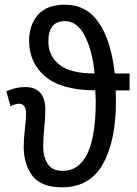

<svg xmlns="http://www.w3.org/2000/svg" viewBox="-20 -788 585 818"><path d="M383 -475Q280 -475 233 -512.5Q186 -550 186 -611Q186 -698 256 -698Q310 -698 342 -634Q374 -570 383 -475ZM104 -615Q104 -520 173 -462Q242 -404 386 -403Q386 -392 387 -380Q388 -368 388 -358Q388 -60 247 -60Q203 -60 183.5 -89.5Q164 -119 164 -165Q164 -200 168.5 -242.5Q173 -285 173 -319Q173 -417 88 -417Q64 -417 43 -411.5Q22 -406 7 -399L25 -335Q45 -346 61 -346Q91 -346 91 -303Q91 -279 86 -238Q81 -197 81 -162Q81 -88 118 -39Q155 10 245 10Q362 10 418 -88.5Q474 -187 474 -357Q474 -369 473.5 -380.5Q473 -392 473 -403H532V-475H469Q453 -616 400.5 -692Q348 -768 257 -768Q178 -768 141 -724Q104 -680 104 -615Z"/></svg>

Font: Noto Sans Display SemiCondensed
Style: Regular
Weight: 400
Width: 4
Designer: Monotype Design team
Foundry: Monotype Imaging Inc.
Version: 1.000